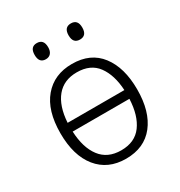

<svg xmlns="http://www.w3.org/2000/svg" viewBox="-173 -841 908 970"><g transform="rotate(-30 281.5 -356.0)"><path d="M282 10Q177 10 117.5 -63.5Q58 -137 58 -267Q58 -399 118.5 -470.5Q179 -542 283 -542Q391 -542 448 -467.5Q505 -393 505 -266Q505 -137 447 -63.5Q389 10 282 10ZM283 -493Q207 -493 164.5 -441.5Q122 -390 116 -295H447Q442 -385 402.5 -439Q363 -493 283 -493ZM282 -39Q362 -39 402.5 -94Q443 -149 447 -244H116Q120 -149 161.5 -94Q203 -39 282 -39ZM381 -628Q341 -628 341 -675Q341 -722 381 -722Q421 -722 421 -675Q421 -628 381 -628ZM182 -628Q143 -628 143 -675Q143 -722 182 -722Q222 -722 222 -675Q222 -653 211.5 -640.5Q201 -628 182 -628Z"/></g></svg>

Font: Noto Sans Mono SemiCondensed Light
Style: Regular
Weight: 300
Width: 4
Designer: Monotype Design Team
Foundry: Monotype Imaging Inc.
Version: Version 2.014; ttfautohint (v1.8.4.7-5d5b)